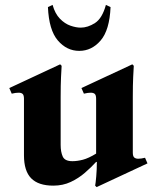

<svg xmlns="http://www.w3.org/2000/svg" viewBox="-20 -744 647 785"><path d="M573 -99 583 -76 375 21 369 15Q371 6 373.5 -23Q376 -52 376 -82H373Q353 -60 327 -37.5Q301 -15 269 0Q237 15 198 15Q137 15 107.5 -15Q78 -45 78 -109V-340Q78 -355 72.5 -360Q67 -365 56 -365Q44 -365 28 -361L18 -384L226 -481L232 -475Q231 -460 229.5 -428.5Q228 -397 228 -349V-151Q228 -123 236.5 -104Q245 -85 276 -85Q296 -85 319 -91Q342 -97 373 -116V-340Q373 -355 367.5 -360Q362 -365 351 -365Q339 -365 323 -361L313 -384L521 -481L527 -475Q526 -460 524.5 -428.5Q523 -397 523 -349V-120Q523 -105 529 -100Q535 -95 545 -95Q557 -95 573 -99ZM413 -724 432 -715Q428 -621 391.5 -578.5Q355 -536 304 -536Q253 -536 216.5 -578.5Q180 -621 176 -715L195 -724Q205 -688 225 -667.5Q245 -647 268 -639Q291 -631 310 -631Q339 -631 368.5 -650Q398 -669 413 -724Z"/></svg>

Font: Bona Nova
Style: Bold
Weight: 700
Designer: Mateusz Machalski
Foundry: Capitalics
Version: Version 4.001; ttfautohint (v1.8.3)